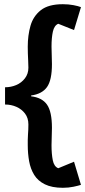

<svg xmlns="http://www.w3.org/2000/svg" viewBox="-20 -731 405 913"><path d="M279 162Q227 162 193.5 145.5Q160 129 142.5 100.5Q125 72 118.5 35.5Q112 -1 112 -41Q112 -52 112 -64.5Q112 -77 113 -89.5Q114 -102 114.5 -114.5Q115 -127 115 -139Q115 -170 99 -191Q83 -212 58 -223Q33 -234 4 -234V-316Q32 -316 57 -326.5Q82 -337 98.5 -358.5Q115 -380 115 -409Q115 -424 114 -441.5Q113 -459 112.5 -476.5Q112 -494 112 -509Q112 -563 125 -608.5Q138 -654 174 -682.5Q210 -711 279 -711Q306 -711 329.5 -706.5Q353 -702 365 -697L332 -588L257 -618Q238 -610 231.5 -581Q225 -552 225 -510Q225 -486 226 -467.5Q227 -449 227 -426Q227 -350 203.5 -317Q180 -284 128 -277V-273Q180 -267 203.5 -233.5Q227 -200 227 -123Q227 -100 226 -82.5Q225 -65 225 -40Q225 1 231 31Q237 61 257 69L332 38L365 148Q353 152 329.5 157Q306 162 279 162Z"/></svg>

Font: Kreon Light SemiBold
Style: Regular
Weight: 600
Version: Version 2.002